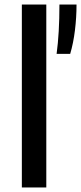

<svg xmlns="http://www.w3.org/2000/svg" viewBox="-20 -828 358 848"><path d="M76.5 0V-808H184.5V0ZM242.5 -808H318Q318 -751.5 311 -694.2Q304 -637 290 -590H230Q242.5 -681.5 242.5 -808Z"/></svg>

Font: Encode Sans Semi Expanded Medium
Style: Regular
Weight: 500
Width: 6
Designer: Multiple Designers
Foundry: Impallari Type
Version: Version 2.000